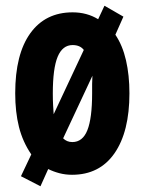

<svg xmlns="http://www.w3.org/2000/svg" viewBox="-20 -650 506 669"><path d="M431 -325Q431 -191 379 -116Q327 -41 231 -41Q208 -41 187 -46.5Q166 -52 148 -61L121 -1L53 -36L89 -112Q59 -156 46 -208Q33 -260 33 -325Q33 -461 85.5 -534Q138 -607 233 -607Q283 -607 322 -583L344 -630L410 -592L382 -529Q407 -492 419 -440Q431 -388 431 -325ZM164 -324Q164 -302 165 -284Q166 -266 167 -252L272 -476Q259 -493 233 -493Q198 -493 181 -452.5Q164 -412 164 -324ZM301 -325Q301 -342 301 -357Q301 -372 302 -386L200 -168Q213 -155 232 -155Q268 -155 284.5 -196.5Q301 -238 301 -325Z"/></svg>

Font: Noto Sans Tamil UI ExtraCondensed
Style: Bold
Weight: 700
Width: 2
Designer: Jelle Bosma - Monotype Design Team
Foundry: Monotype Imaging Inc.
Version: Version 2.004; ttfautohint (v1.8.4.7-5d5b)